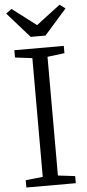

<svg xmlns="http://www.w3.org/2000/svg" viewBox="-63 -1001 467 1035"><g transform="rotate(-5 170.5 -483.0)"><path d="M129.5 -49.5V-692L36.5 -703.5V-743H304V-703.5L211.5 -692V-49.5L304 -38.5V0H36.5V-39.5ZM130.5 -807 10 -943.5 40.5 -966 170.5 -867 300.5 -966 331 -943.5 210.5 -807Z"/></g></svg>

Font: Merriweather 36pt Light
Style: Regular
Weight: 300
Designer: Eben Sorkin
Foundry: Eben Sorkin
Version: Version 2.100